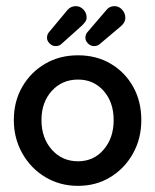

<svg xmlns="http://www.w3.org/2000/svg" viewBox="-20 -595 505 625"><path d="M234 10Q175 10 127.5 -18.5Q80 -47 52.5 -96Q25 -145 25 -204Q25 -265 52.5 -312.5Q80 -360 127 -387.5Q174 -415 234 -415Q294 -415 340.5 -387.5Q387 -360 413.5 -312.5Q440 -265 440 -204Q440 -144 413 -95.5Q386 -47 339.5 -18.5Q293 10 234 10ZM234 -70Q285 -70 317.5 -108Q350 -146 350 -204Q350 -262 317.5 -299Q285 -336 234 -336Q182 -336 148.5 -299Q115 -262 115 -204Q115 -146 148.5 -108Q182 -70 234 -70ZM266 -492 326 -562Q336 -575 353 -575Q367 -575 377.5 -563.5Q388 -552 388 -537Q388 -522 374 -510L304 -451Q297 -445 286 -445Q275 -445 266.5 -453.5Q258 -462 258 -472Q258 -484 266 -492ZM141 -492 200 -563Q211 -575 227 -575Q241 -575 251.5 -564Q262 -553 262 -538Q262 -530 257.5 -524Q253 -518 247 -512L179 -451Q172 -445 161 -445Q150 -445 141.5 -453.5Q133 -462 133 -472Q133 -484 141 -492Z"/></svg>

Font: Dongle
Style: Bold
Weight: 700
Designer: Yanghee Ryu
Foundry: Yanghee Ryu
Version: Version 2.000